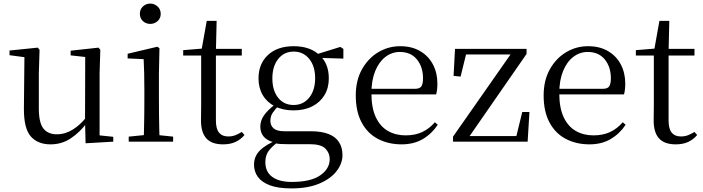

<svg xmlns="http://www.w3.org/2000/svg" viewBox="-20 -788 3910 1068"><path d="M261 15Q190 15 151 -29.5Q112 -74 113 -186L116 -484L138 -467L33 -481V-507L190 -523L200 -511L196 -380V-185Q196 -105 221.5 -73Q247 -41 296 -41Q343 -41 386 -68Q429 -95 465 -142L488 -103H462Q423 -51 373 -18Q323 15 261 15ZM456 9 453 -114V-116L454 -471L373 -480V-506L528 -523L538 -511L534 -380V-35L610 -27V0Z M696 0V-28L806 -39H837L943 -28V0ZM779 0Q780 -24 781 -65Q782 -106 782.5 -150.5Q783 -195 783 -229V-289Q783 -340 782 -381Q781 -422 779 -459L690 -463V-489L855 -528L867 -520L864 -380V-229Q864 -195 864.5 -150.5Q865 -106 866 -65Q867 -24 868 0ZM816 -655Q792 -655 775 -670.5Q758 -686 758 -711Q758 -736 775 -752Q792 -768 816 -768Q839 -768 856.5 -752Q874 -736 874 -711Q874 -686 856.5 -670.5Q839 -655 816 -655Z M1140 -479V-516H1325V-479ZM1221 15Q1158 15 1128 -18Q1098 -51 1098 -118Q1098 -142 1098.5 -161Q1099 -180 1099 -207V-479H999V-509L1120 -519L1100 -504L1130 -672H1185L1181 -501V-489V-118Q1181 -71 1198.5 -50Q1216 -29 1249 -29Q1271 -29 1288 -35.5Q1305 -42 1325 -54L1340 -37Q1319 -12 1290 1.5Q1261 15 1221 15Z M1601 260Q1526 260 1480.5 242.5Q1435 225 1414 195.5Q1393 166 1393 128Q1393 81 1426.5 48Q1460 15 1526 -11L1531 -2Q1492 27 1474 52Q1456 77 1456 114Q1456 168 1494.5 196Q1533 224 1603 224Q1708 224 1761 187.5Q1814 151 1814 97Q1814 63 1790 38.5Q1766 14 1703 14H1580Q1557 14 1539 13Q1521 12 1505 7V4Q1428 -15 1428 -84Q1428 -116 1447.5 -145Q1467 -174 1512 -209V-218L1535 -206Q1509 -179 1496.5 -160Q1484 -141 1484 -116Q1484 -90 1502 -74Q1520 -58 1561 -58H1707Q1768 -58 1807.5 -42.5Q1847 -27 1866 3Q1885 33 1885 75Q1885 121 1852.5 163.5Q1820 206 1756.5 233Q1693 260 1601 260ZM1613 -174Q1553 -174 1509 -196.5Q1465 -219 1441.5 -259Q1418 -299 1418 -352Q1418 -433 1470.5 -482Q1523 -531 1614 -531Q1660 -531 1697 -518Q1734 -505 1758 -480L1761 -478Q1809 -432 1809 -352Q1809 -299 1785 -259Q1761 -219 1717 -196.5Q1673 -174 1613 -174ZM1613 -204Q1667 -204 1700 -245Q1733 -286 1733 -353Q1733 -420 1700 -460.5Q1667 -501 1614 -501Q1560 -501 1527.5 -460Q1495 -419 1495 -352Q1495 -285 1527 -244.5Q1559 -204 1613 -204ZM1728 -467V-484H1734L1873 -527L1890 -516V-462Z M2214 15Q2141 15 2083 -15Q2025 -45 1992 -106Q1959 -167 1959 -257Q1959 -341 1993.5 -402.5Q2028 -464 2084 -497.5Q2140 -531 2206 -531Q2271 -531 2317.5 -503.5Q2364 -476 2388.5 -429Q2413 -382 2413 -323Q2413 -287 2406 -263H1998V-294H2288Q2315 -294 2324 -308Q2333 -322 2333 -352Q2333 -416 2299 -457.5Q2265 -499 2204 -499Q2160 -499 2124 -471.5Q2088 -444 2067 -392.5Q2046 -341 2046 -269Q2046 -188 2070.5 -136Q2095 -84 2138 -59.5Q2181 -35 2236 -35Q2289 -35 2328.5 -53.5Q2368 -72 2399 -108L2415 -94Q2382 -44 2332 -14.5Q2282 15 2214 15Z M2500 0V-28L2833 -504V-476L2825 -485H2695H2547L2577 -504L2542 -362L2503 -366L2511 -516H2909V-488L2579 -12L2585 -51L2586 -31H2721H2874L2848 -13L2885 -165H2925L2915 0Z M3259 15Q3186 15 3128 -15Q3070 -45 3037 -106Q3004 -167 3004 -257Q3004 -341 3038.5 -402.5Q3073 -464 3129 -497.5Q3185 -531 3251 -531Q3316 -531 3362.5 -503.5Q3409 -476 3433.5 -429Q3458 -382 3458 -323Q3458 -287 3451 -263H3043V-294H3333Q3360 -294 3369 -308Q3378 -322 3378 -352Q3378 -416 3344 -457.5Q3310 -499 3249 -499Q3205 -499 3169 -471.5Q3133 -444 3112 -392.5Q3091 -341 3091 -269Q3091 -188 3115.5 -136Q3140 -84 3183 -59.5Q3226 -35 3281 -35Q3334 -35 3373.5 -53.5Q3413 -72 3444 -108L3460 -94Q3427 -44 3377 -14.5Q3327 15 3259 15Z M3658 -479V-516H3843V-479ZM3739 15Q3676 15 3646 -18Q3616 -51 3616 -118Q3616 -142 3616.5 -161Q3617 -180 3617 -207V-479H3517V-509L3638 -519L3618 -504L3648 -672H3703L3699 -501V-489V-118Q3699 -71 3716.5 -50Q3734 -29 3767 -29Q3789 -29 3806 -35.5Q3823 -42 3843 -54L3858 -37Q3837 -12 3808 1.5Q3779 15 3739 15Z"/></svg>

Font: Noto Serif KR ExtraLight
Style: Regular
Weight: 400
Version: Version 2.002-H1;hotconv 1.1.0;makeotfexe 2.6.0